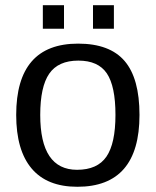

<svg xmlns="http://www.w3.org/2000/svg" viewBox="-20 -705 596 735"><path d="M514 -265Q514 10 276 10Q160 10 101 -60Q42 -130 42 -265Q42 -538 279 -538Q400 -538 457 -471.5Q514 -405 514 -265ZM422 -265Q422 -375 389 -424Q356 -473 280 -473Q203 -473 168.5 -423Q134 -373 134 -265Q134 -55 275 -55Q353 -55 387.5 -105.5Q422 -156 422 -265ZM416 -595H336V-685H416ZM225 -595H144V-685H225Z"/></svg>

Font: Libra Sans
Style: Regular
Weight: 400
Foundry: Context Ltd
Version: Version 1.002